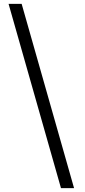

<svg xmlns="http://www.w3.org/2000/svg" viewBox="-20 -801 441 998"><path d="M365 177H297L24.5 -781H92.5Z"/></svg>

Font: Merriweather 72pt
Style: Regular
Weight: 400
Version: Version 2.100